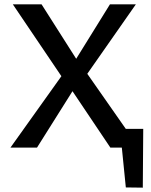

<svg xmlns="http://www.w3.org/2000/svg" viewBox="-20 -678 695 882"><path d="M558 183 531 -86H638L636 184ZM521 -86H602V0H521ZM28 0 262 -328 39 -658H171L330 -408L485 -658H604L381 -339L618 0H487L313 -259L150 0Z"/></svg>

Font: Ysabeau SC SemiBold
Style: Regular
Weight: 600
Designer: Christian Thalmann (Catharsis Fonts)
Version: Version 2.001;gftools[0.9.30]; featfreeze: smcp